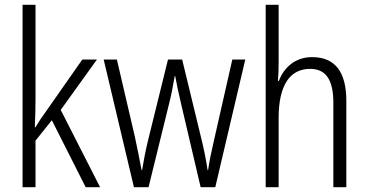

<svg xmlns="http://www.w3.org/2000/svg" viewBox="-20 -873 1534 800"><path d="M128 -466V-853H74V-93H128V-287L196 -372L337 -93H397L233 -415L384 -625H323L169 -405C154 -385 141 -365 128 -343H125C127 -384 128 -423 128 -466Z M733 -447 816 -93H877L1002 -625H948L870 -281C859 -234 853 -203 847 -164H845C838 -212 828 -259 818 -299L739 -625H680L600 -301C587 -251 578 -199 572 -164H570C562 -206 553 -252 542 -303L467 -625H412L538 -93H599L686 -447C695 -483 702 -522 708 -556H710C716 -523 724 -485 733 -447Z M1141 -611V-853H1087V-93H1141V-382C1141 -521 1190 -586 1272 -586C1335 -586 1369 -545 1369 -444V-93H1423V-453C1423 -575 1375 -635 1280 -635C1209 -635 1162 -590 1142 -536H1138C1140 -560 1141 -582 1141 -611Z"/></svg>

Font: Noto Sans Telugu UI Condensed Light
Style: Regular
Weight: 300
Width: 3
Designer: Jelle Bosma - Monotype Design Team
Foundry: Monotype Imaging Inc.
Version: Version 2.005